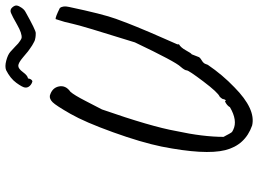

<svg xmlns="http://www.w3.org/2000/svg" viewBox="-140 -738 933 693"><g transform="rotate(-90 326.5 -391.5)"><path d="M630 -766Q564 -729 554 -729Q544 -729 538 -730Q532 -731 528.5 -732Q525 -733 518 -737Q511 -741 509 -742Q507 -743 498 -749.5Q489 -756 487.5 -757Q486 -758 466 -775Q446 -792 435.5 -792Q425 -792 412.5 -775Q400 -758 390 -757Q388 -744 380 -741Q370 -743 363 -750.5Q356 -758 357 -767.5Q358 -777 374 -799Q390 -821 420 -836Q433 -841 454 -835.5Q475 -830 485.5 -821Q496 -812 504.5 -803.5Q513 -795 516 -792.5Q519 -790 525.5 -785.5Q532 -781 536 -780Q552 -778 583.5 -796Q615 -814 626.5 -818.5Q638 -823 646 -814Q654 -805 653 -797.5Q652 -790 645 -780Q638 -770 630 -766ZM432 -206Q450 -224 520 -371Q581 -566 587 -595.5Q593 -625 604 -657Q610 -659 644 -642Q653 -631 648 -609Q622 -486 605 -439.5Q588 -393 575.5 -363Q563 -333 556.5 -317.5Q550 -302 534.5 -267Q519 -232 513 -218V-212Q501 -205 491 -186.5Q481 -168 477 -166L468 -143Q467 -137 456 -130.5Q445 -124 442.5 -117Q440 -110 439 -108Q403 -55 358 -12Q279 66 220 52Q149 27 131 -45.5Q113 -118 144 -275Q159 -348 195.5 -449.5Q232 -551 262 -603.5Q292 -656 304 -668Q316 -680 328 -678Q356 -670 361 -645.5Q366 -621 342 -604Q330 -591 308 -548Q286 -505 278 -490Q216 -312 200 -222Q179 -125 179 -51Q181 -47 184.5 -41Q188 -35 189.5 -31.5Q191 -28 194 -24Q197 -19 205 -16Q238 0 286 -28Q292 -39 307 -46Q310 -42 311.5 -43.5Q313 -45 315 -50Q314 -55 324 -65Q339 -71 379 -124Q419 -177 419 -184Q419 -191 432 -206Z"/></g></svg>

Font: Caveat
Style: Regular
Weight: 400
Designer: Pablo Impallari
Foundry: Creative Lab NY
Version: Version 1.096; ttfautohint (v1.3)